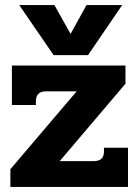

<svg xmlns="http://www.w3.org/2000/svg" viewBox="-20 -739 547 759"><path d="M56 -719H195L259 -605L322 -719H463L328 -521H192ZM21 -70 283 -378H162Q122 -378 122 -339V-324H27V-480H476V-408L216 -102H350Q371 -102 381 -111.5Q391 -121 391 -141V-155H486V0H21Z"/></svg>

Font: Pridi SemiBold
Style: Regular
Weight: 600
Designer: Katatrad Team
Foundry: CadsonDemak
Version: Version 1.001